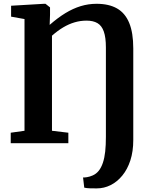

<svg xmlns="http://www.w3.org/2000/svg" viewBox="-20 -774 792 1038"><path d="M435.5 240.5 429 185.5Q436 186 450.5 183.8Q465 181.5 481 174.5Q500.5 166 514 149Q527.5 132 536.2 106Q545 80 548.8 45.2Q552.5 10.5 552.5 -34V-517.5Q552.5 -571.5 541.2 -603.5Q530 -635.5 506.8 -649Q483.5 -662.5 448 -662.5Q414.5 -662.5 383.2 -653.2Q352 -644 321.8 -626Q291.5 -608 261 -581V-67L349.5 -56.5V0H38V-56.5L112.5 -67V-671L40 -684V-743L218 -753.5H226L250.5 -734V-695.5L248.5 -639.5Q292.5 -678 333.5 -703Q374.5 -728 416.2 -740.8Q458 -753.5 502 -753.5Q568.5 -753.5 612.5 -728.5Q656.5 -703.5 678.5 -650.2Q700.5 -597 700.5 -512V-17Q700.5 44.5 684.8 93Q669 141.5 641.2 175.2Q613.5 209 578 226.8Q542.5 244.5 502.5 244.5Q483 244.5 465.5 244Q448 243.5 435.5 240.5Z"/></svg>

Font: Merriweather 28pt
Style: Bold
Weight: 700
Version: Version 2.100